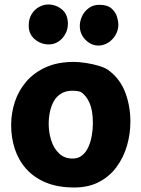

<svg xmlns="http://www.w3.org/2000/svg" viewBox="-20 -829 628 856"><path d="M308.9 -553Q332.7 -553 364.6 -548.1Q396.6 -543.2 425.5 -533.9Q454.4 -524.7 469.2 -511.7Q516.8 -474.7 539.1 -414.9Q561.3 -355.1 561.3 -287Q561.3 -232 546.2 -179.7Q531 -127.4 500.1 -85.2Q469.2 -42.9 422.1 -18Q374.9 6.9 310.9 6.9Q238.1 6.9 184.9 -15.1Q131.7 -37.1 97.1 -75.9Q62.6 -114.7 46.1 -164.9Q29.7 -215.2 29.7 -271Q29.7 -324.6 46.3 -375.1Q63 -425.7 97.4 -465.6Q131.8 -505.4 184.4 -529.2Q237.1 -553 308.9 -553ZM197.1 -276.4Q197.1 -238.9 208.3 -203.3Q219.4 -167.8 243.4 -144.9Q267.3 -122.1 304 -122.1Q329 -122.1 346.6 -136.5Q364.1 -150.9 374.4 -174.6Q384.8 -198.2 389.4 -225.8Q394.1 -253.4 394.1 -278.9Q394.1 -336 379.7 -369.2Q365.2 -402.3 340.8 -419.1Q330.1 -422.3 321.5 -423.4Q312.9 -424.6 303 -424.6Q273.7 -424.6 252.9 -412Q232.1 -399.4 220.2 -378.2Q208.3 -357 202.7 -330.8Q197.1 -304.7 197.1 -276.4ZM198.1 -630.9Q162.8 -630.9 135.4 -653.7Q108 -676.4 108 -714.9Q108 -744.8 121 -765.8Q134 -786.9 154.2 -797.9Q174.3 -809 195 -809Q229 -809 255.8 -787.2Q282.7 -765.4 282.7 -722.6Q282.7 -698.3 271.1 -677.1Q259.4 -655.9 240 -643.4Q220.6 -630.9 198.1 -630.9ZM418.6 -625.9Q386.8 -625.9 361.3 -651.4Q335.8 -676.9 335.8 -713.6Q335.8 -735 345.9 -756.7Q356 -778.3 375.7 -792.9Q395.4 -807.6 422.6 -807.6Q458.8 -807.6 477.2 -791.2Q495.6 -774.8 501.6 -754.3Q507.7 -733.9 507.7 -719.4Q507.7 -694.7 495.2 -673.1Q482.7 -651.6 462.2 -638.7Q441.8 -625.9 418.6 -625.9Z"/></svg>

Font: Playpen Sans Deva
Style: Regular
Weight: 400
Designer: Pooja Saxena, Gunjan Panchal, Laura Meseguer, Veronika Burian, José Scaglione
Foundry: TypeTogether
Version: Version 2.000